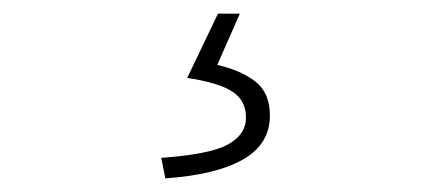

<svg xmlns="http://www.w3.org/2000/svg" viewBox="-20 -22 626 281"><path d="M222 239 216 209Q287 204 313.5 189.5Q340 175 340 150Q340 125 320 112Q300 99 254 92L299 -2H331L298 73Q333 81 354 97.5Q375 114 375 147Q375 189 335.5 211.5Q296 234 222 239Z"/></svg>

Font: Noto Sans HK Thin Thin
Style: Regular
Weight: 250
Version: Version 2.004-H2;hotconv 1.0.118;makeotfexe 2.5.65603